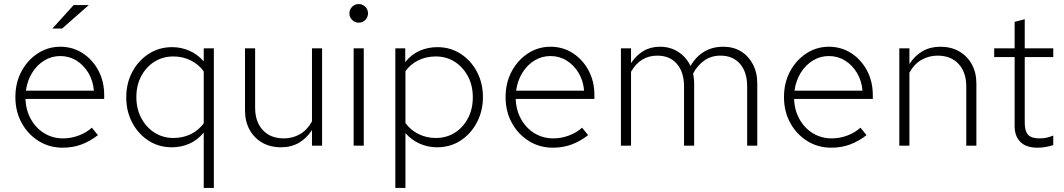

<svg xmlns="http://www.w3.org/2000/svg" viewBox="-20 -720 5259 949"><path d="M290 10Q224 10 171 -23Q118 -56 87 -112.5Q56 -169 56 -240Q56 -311 86 -367Q116 -423 166.5 -456Q217 -489 278 -489Q339 -489 388 -457.5Q437 -426 466 -372Q495 -318 495 -250V-231H106Q108 -175 133 -130.5Q158 -86 199.5 -61Q241 -36 292 -36Q332 -36 370 -50.5Q408 -65 434 -89L464 -52Q424 -21 381.5 -5.5Q339 10 290 10ZM108 -272H444Q440 -321 417 -359.5Q394 -398 358 -420.5Q322 -443 278 -443Q235 -443 199 -421Q163 -399 139 -360.5Q115 -322 108 -272ZM239 -579 344 -695H419L287 -579Z M987 209V-65Q957 -28 916.5 -10Q876 8 829 8Q765 8 714 -25Q663 -58 633.5 -114Q604 -170 604 -239Q604 -308 633.5 -364Q663 -420 714.5 -453.5Q766 -487 831 -487Q875 -487 915.5 -469.5Q956 -452 987 -417V-481H1037V209ZM837 -38Q885 -38 924 -57.5Q963 -77 987 -111V-367Q963 -401 923.5 -421Q884 -441 837 -441Q785 -441 743.5 -415Q702 -389 678 -343.5Q654 -298 654 -240Q654 -182 678.5 -136Q703 -90 744.5 -64Q786 -38 837 -38Z M1369 8Q1316 8 1276 -15Q1236 -38 1213.5 -79Q1191 -120 1191 -174V-481H1241V-188Q1241 -118 1279 -77Q1317 -36 1383 -36Q1427 -36 1463 -57Q1499 -78 1522 -120V-481H1572V0H1522V-77Q1495 -36 1457 -14Q1419 8 1369 8Z M1753 -608Q1734 -608 1720.5 -621.5Q1707 -635 1707 -654Q1707 -673 1720.5 -686.5Q1734 -700 1753 -700Q1772 -700 1785.5 -686.5Q1799 -673 1799 -654Q1799 -635 1785.5 -621.5Q1772 -608 1753 -608ZM1728 0V-481H1778V0Z M1934 209V-481H1983V-413Q2013 -451 2054 -469Q2095 -487 2142 -487Q2206 -487 2257 -454Q2308 -421 2337.5 -365Q2367 -309 2367 -240Q2367 -172 2337.5 -115.5Q2308 -59 2257 -25.5Q2206 8 2140 8Q2096 8 2055.5 -9.5Q2015 -27 1984 -62V209ZM2134 -38Q2187 -38 2228 -64Q2269 -90 2293 -135.5Q2317 -181 2317 -239Q2317 -298 2292.5 -343.5Q2268 -389 2227 -415Q2186 -441 2134 -441Q2086 -441 2047 -421.5Q2008 -402 1984 -368V-112Q2008 -78 2047.5 -58Q2087 -38 2134 -38Z M2713 10Q2647 10 2594 -23Q2541 -56 2510 -112.5Q2479 -169 2479 -240Q2479 -311 2509 -367Q2539 -423 2589.5 -456Q2640 -489 2701 -489Q2762 -489 2811 -457.5Q2860 -426 2889 -372Q2918 -318 2918 -250V-231H2529Q2531 -175 2556 -130.5Q2581 -86 2622.5 -61Q2664 -36 2715 -36Q2755 -36 2793 -50.5Q2831 -65 2857 -89L2887 -52Q2847 -21 2804.5 -5.5Q2762 10 2713 10ZM2531 -272H2867Q2863 -321 2840 -359.5Q2817 -398 2781 -420.5Q2745 -443 2701 -443Q2658 -443 2622 -421Q2586 -399 2562 -360.5Q2538 -322 2531 -272Z M3049 0V-481H3099V-408Q3125 -447 3160.5 -468Q3196 -489 3242 -489Q3293 -489 3332.5 -463.5Q3372 -438 3393 -394Q3449 -489 3555 -489Q3605 -489 3642.5 -466Q3680 -443 3701.5 -402Q3723 -361 3723 -307V0H3673V-293Q3673 -363 3638 -404Q3603 -445 3541 -445Q3496 -445 3462 -421.5Q3428 -398 3406 -357Q3408 -345 3409.5 -332.5Q3411 -320 3411 -307V0H3361V-293Q3361 -363 3326 -404Q3291 -445 3229 -445Q3144 -445 3099 -365V0Z M4089 10Q4023 10 3970 -23Q3917 -56 3886 -112.5Q3855 -169 3855 -240Q3855 -311 3885 -367Q3915 -423 3965.5 -456Q4016 -489 4077 -489Q4138 -489 4187 -457.5Q4236 -426 4265 -372Q4294 -318 4294 -250V-231H3905Q3907 -175 3932 -130.5Q3957 -86 3998.5 -61Q4040 -36 4091 -36Q4131 -36 4169 -50.5Q4207 -65 4233 -89L4263 -52Q4223 -21 4180.5 -5.5Q4138 10 4089 10ZM3907 -272H4243Q4239 -321 4216 -359.5Q4193 -398 4157 -420.5Q4121 -443 4077 -443Q4034 -443 3998 -421Q3962 -399 3938 -360.5Q3914 -322 3907 -272Z M4425 0V-481H4475V-404Q4502 -445 4540 -467Q4578 -489 4628 -489Q4681 -489 4721 -466Q4761 -443 4783.5 -402Q4806 -361 4806 -307V0H4756V-293Q4756 -363 4718 -404Q4680 -445 4614 -445Q4571 -445 4534.5 -424Q4498 -403 4475 -361V0Z M5108 10Q5052 10 5023.5 -18.5Q4995 -47 4995 -97V-438H4894V-481H4995V-612L5045 -625V-481H5186V-438H5045V-113Q5045 -72 5061.5 -54Q5078 -36 5117 -36Q5139 -36 5153.5 -39.5Q5168 -43 5186 -50V-3Q5147 10 5108 10Z"/></svg>

Font: Red Hat Text Light
Style: Regular
Weight: 300
Designer: Pentagram, MCKL
Foundry: Pentagram, MCKL
Version: Version 1.023; ttfautohint (v1.8.3)